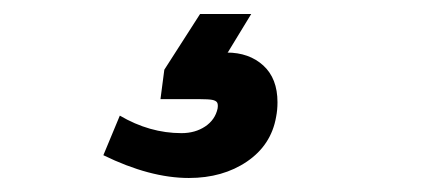

<svg xmlns="http://www.w3.org/2000/svg" viewBox="-20 -44 640 274"><path d="M127.5 177.5 151 121Q193.5 146 239 146Q258.5 146 272.8 136.5Q287 127 290.5 111Q291.5 105 289.8 102.2Q288 99.5 282.8 98.5Q277.5 97.5 265.5 97.5H209L214.5 55.5L265.5 -24H338.5L305 31H303.5Q335.5 31 355.8 49.5Q376 68 376 102Q376 113 374 123Q367 163 332.5 186.5Q298 210 249.5 210Q194 210 127.5 177.5Z"/></svg>

Font: JuliaMono ExtraBold
Style: Italic
Weight: 800
Italic angle: -9°
Monospace: yes
Designer: cormullion
Foundry: corm
Version: Version 0.057; ttfautohint (v1.8.4)